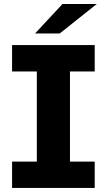

<svg xmlns="http://www.w3.org/2000/svg" viewBox="-20 -921 523 941"><path d="M160.5 -17V-684H322.9V-17ZM39.2 0V-129.1H444.2V0ZM39.2 -570.9V-700H444.2V-570.9ZM151.8 -757 286.2 -901.3H454.1L272.8 -757Z"/></svg>

Font: Montserrat Alternates Thin
Style: Regular
Weight: 100
Designer: Julieta Ulanovsky
Foundry: Julieta Ulanovsky
Version: Version 9.000